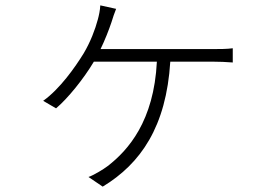

<svg xmlns="http://www.w3.org/2000/svg" viewBox="-20 -624 1040 716"><path d="M355 -441C371 -474 386 -512 396 -542C401 -559 406 -573 413 -591L354 -604C353 -585 349 -567 345 -552C335 -514 317 -467 292 -425C260 -373 203 -292 141 -248L189 -220C232 -256 292 -330 330 -394H565C554 -172 458 -64 382 -5C365 8 328 30 310 36L363 72C505 -14 600 -152 615 -394H776C796 -394 825 -393 848 -391V-444C826 -441 797 -441 776 -441Z"/></svg>

Font: Noto Sans JP Light
Style: Regular
Weight: 300
Designer: Ryoko NISHIZUKA (kana & ideographs); Paul D. Hunt (Latin, Greek & Cyrillic); Wenlong ZHANG (bopomofo); Sandoll Communica
Foundry: Adobe Systems Incorporated
Version: Version 1.004;PS 1.004;hotconv 1.0.82;makeotf.lib2.5.63406